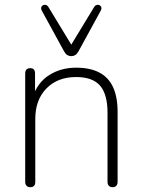

<svg xmlns="http://www.w3.org/2000/svg" viewBox="-20 -774 593 800"><path d="M106 6Q96 6 90.5 0Q85 -6 85 -16V-468Q85 -479 90.5 -484.5Q96 -490 106 -490Q116 -490 121 -484.5Q126 -479 126 -468V-366H115Q135 -429 184 -460.5Q233 -492 297 -492Q355 -492 393.5 -472Q432 -452 451 -411Q470 -370 470 -308V-16Q470 -6 464.5 0Q459 6 449 6Q439 6 433.5 0Q428 -6 428 -16V-304Q428 -381 397 -417Q366 -453 297 -453Q220 -453 173.5 -405.5Q127 -358 127 -278V-16Q127 6 106 6ZM277 -540Q268 -540 260.5 -544.5Q253 -549 247 -560L154 -730Q150 -738 152 -744Q154 -750 159.5 -752.5Q165 -755 171 -753.5Q177 -752 181 -746L277 -588L373 -746Q377 -752 383 -753.5Q389 -755 394.5 -752.5Q400 -750 402 -744Q404 -738 400 -730L307 -560Q301 -549 293.5 -544.5Q286 -540 277 -540Z"/></svg>

Font: Nunito ExtraLight
Style: Regular
Weight: 200
Designer: Vernon Adams
Foundry: Vernon Adams
Version: Version 3.602